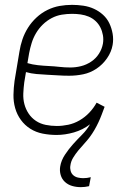

<svg xmlns="http://www.w3.org/2000/svg" viewBox="-20 -548 540 791"><path d="M313 223Q294 223 277 218Q260 213 247.5 201.5Q235 190 230 173Q225 156 228 138Q232 113 247.5 89.5Q263 66 281 46Q299 26 318.5 6.5Q338 -13 351 -36Q321 -13 284.5 -2.5Q248 8 213 8Q184 8 156 2.5Q128 -3 105 -17.5Q82 -32 66 -54Q50 -76 42.5 -102.5Q35 -129 35.5 -157.5Q36 -186 40 -215L60 -335Q64 -361 72.5 -386Q81 -411 95.5 -434Q110 -457 130.5 -476Q151 -495 175.5 -507Q200 -519 225.5 -523.5Q251 -528 277 -528Q300 -528 323.5 -524.5Q347 -521 367.5 -511.5Q388 -502 404.5 -487Q421 -472 430.5 -452Q440 -432 444 -409Q448 -386 444 -363Q439 -334 421 -308Q403 -282 377.5 -265Q352 -248 323 -242Q294 -236 265 -236Q242 -236 219.5 -237.5Q197 -239 175 -240Q153 -241 130.5 -243Q108 -245 87 -251L80 -209Q77 -186 76 -163Q75 -140 80.5 -119Q86 -98 98 -80Q110 -62 128 -50Q146 -38 168.5 -33.5Q191 -29 214 -29Q237 -29 261 -34Q285 -39 307.5 -52Q330 -65 348 -84Q366 -103 378 -125L411 -108Q405 -92 399 -76Q393 -60 385.5 -44Q378 -28 369 -12.5Q360 3 349.5 17Q339 31 326.5 44.5Q314 58 302.5 72Q291 86 281.5 101.5Q272 117 270 134Q268 145 271 156Q274 167 282 174Q290 181 301 183.5Q312 186 323 186Q331 186 338.5 185Q346 184 354 182L347 219Q339 221 330 222Q321 223 313 223ZM270 -270Q292 -270 314 -275.5Q336 -281 355.5 -294Q375 -307 387.5 -326.5Q400 -346 404 -368Q407 -386 404 -403Q401 -420 393.5 -435Q386 -450 373.5 -461.5Q361 -473 345.5 -479.5Q330 -486 312.5 -488.5Q295 -491 277 -491Q256 -491 234.5 -487.5Q213 -484 193 -473.5Q173 -463 156.5 -447Q140 -431 128.5 -411.5Q117 -392 110.5 -371Q104 -350 100 -329L93 -288Q113 -282 136 -279.5Q159 -277 181 -276Q203 -275 225 -272.5Q247 -270 270 -270Z"/></svg>

Font: Iosevka SS18 Extralight
Style: Italic
Weight: 200
Italic angle: -9°
Monospace: yes
Designer: Belleve Invis
Foundry: Belleve Invis
Version: Version 25.1.1; ttfautohint (v1.8.4)